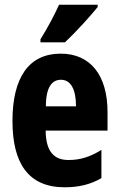

<svg xmlns="http://www.w3.org/2000/svg" viewBox="-20 -852 505 816"><path d="M395 -822V-832H231C211 -788 185 -738 152 -685V-672H256C304 -717 367 -787 395 -822ZM238 -624C103 -624 33 -523 33 -338C33 -160 99 -56 255 -56C314 -56 365 -68 411 -95V-215C361 -184 320 -172 271 -172C207 -172 175 -211 174 -297H437V-376C437 -531 365 -624 238 -624ZM239 -513C280 -513 303 -474 303 -400H175C175 -483 202 -513 239 -513Z"/></svg>

Font: Noto Sans Malayalam UI ExtraCondensed ExtraBold
Style: Regular
Weight: 800
Width: 2
Designer: Jelle Bosma - Monotype Design Team
Foundry: Monotype Imaging Inc.
Version: Version 2.104